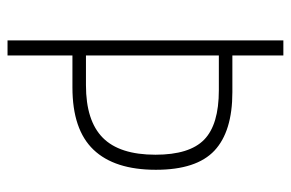

<svg xmlns="http://www.w3.org/2000/svg" viewBox="-148 -606 754 497"><g transform="rotate(90 228.5 -357.0)"><path d="M419 -384Q419 -277 367 -222.5Q315 -168 206 -168H123V0H84V-714H123V-582H218Q320 -582 369.5 -535.5Q419 -489 419 -384ZM200 -203Q292 -203 336 -246.5Q380 -290 380 -383Q380 -471 341 -509Q302 -547 213 -547H123V-203Z"/></g></svg>

Font: Noto Sans Arabic Cond ExtLt
Style: Regular
Weight: 200
Width: 3
Designer: Monotype Design Team, Nadine Chahine, Nizar Qandah and Khaled Hosny
Foundry: Monotype Imaging Inc.
Version: Version 2.012; ttfautohint (v1.8.4.7-5d5b)